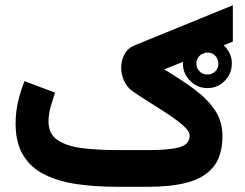

<svg xmlns="http://www.w3.org/2000/svg" viewBox="-20 -718 940 738"><path d="M683.1 -473.6Q683.1 -512.7 710.9 -540Q738.8 -567.4 777.3 -567.4Q816.4 -567.4 843.8 -540Q871.1 -512.7 871.1 -473.6Q871.1 -435.1 843.8 -407.2Q816.4 -379.4 777.3 -379.4Q738.8 -379.4 710.9 -407.2Q683.1 -435.1 683.1 -473.6ZM734.9 -473.6Q734.9 -456.1 747.1 -443.8Q759.3 -431.6 777.3 -431.6Q795.4 -431.6 807.4 -443.6Q819.3 -455.6 819.3 -473.6Q819.3 -491.7 807.1 -503.9Q794.9 -516.1 777.3 -516.1Q759.8 -516.1 747.3 -503.7Q734.9 -491.2 734.9 -473.6ZM553.2 0H429.7Q345.7 0 274.4 -10.5Q203.1 -21 150.6 -47.4Q98.1 -73.7 69.1 -121.3Q40 -168.9 40 -243.2Q40 -287.1 49.8 -328.9Q59.6 -370.6 74.2 -406.2L191.9 -361.8Q183.6 -338.9 175 -308.6Q166.5 -278.3 166.5 -251Q166.5 -202.1 202.6 -178.7Q238.8 -155.3 298.6 -148.2Q358.4 -141.1 429.7 -141.1H552.7Q630.9 -141.1 669.9 -152.1Q709 -163.1 709 -197.3Q709 -213.4 685.1 -234.6Q661.1 -255.9 625.2 -279.5Q589.4 -303.2 552 -326.4Q514.6 -349.6 487.3 -369.1Q467.3 -383.8 456.5 -408.2Q445.8 -432.6 445.8 -458Q445.8 -485.4 458.5 -509.3Q471.2 -533.2 498 -543.9L875 -697.8V-558.1L611.3 -451.2Q676.8 -412.1 727.1 -374.8Q777.3 -337.4 806.2 -294.4Q835 -251.5 835 -195.3Q835 -118.7 799.8 -76.2Q764.6 -33.7 701.2 -16.8Q637.7 0 553.2 0Z"/></svg>

Font: Vazirmatn FD ExtraBold
Style: Regular
Weight: 800
Designer: Saber Rastikerdar
Foundry: Saber Rastikerdar
Version: Version 33.003